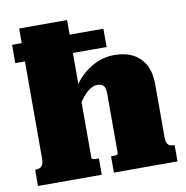

<svg xmlns="http://www.w3.org/2000/svg" viewBox="-83 -838 891 919"><g transform="rotate(-10 362.0 -379.0)"><path d="M706 0H397V-79H399Q406 -79 413.5 -79.5Q421 -80 426 -82Q431 -84 431 -87V-379Q431 -394 427.5 -405Q424 -416 415 -421.5Q406 -427 391 -427Q373 -427 355.5 -415.5Q338 -404 320.5 -383Q303 -362 285 -331L283 -413Q302 -453 334 -484.5Q366 -516 407.5 -535Q449 -554 495 -554Q549 -554 587 -534Q625 -514 645 -476Q665 -438 665 -382V-125Q665 -107 669.5 -97Q674 -87 682.5 -83Q691 -79 703 -79H706ZM70 -758H303V-86Q303 -84 308.5 -82Q314 -80 321 -79.5Q328 -79 334 -79H338V0H28V-79H30Q43 -79 51.5 -83Q60 -87 65 -97Q70 -107 70 -125ZM467 -687V-598H23V-687Z"/></g></svg>

Font: Roboto Serif Black
Style: Regular
Weight: 900
Designer: Greg Gazdowicz
Foundry: Commercial Type
Version: Version 1.008